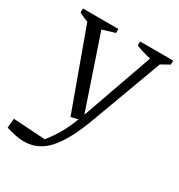

<svg xmlns="http://www.w3.org/2000/svg" viewBox="-191 -598 854 914"><g transform="rotate(30 235.5 -141.5)"><path d="M-27 184 -22 133 154 144Q180 111 198 81.5Q216 52 231 17.5Q246 -17 263 -63L409 -476H464L306 -48Q258 82 203.5 142.5Q149 203 72 203Q50 203 25 198Q0 193 -27 184ZM207 -9 37 -476H115L268 -24ZM89 -432Q65 -436 42.5 -444.5Q20 -453 0 -464V-486H195V-464ZM439 -432Q407 -436 375.5 -444Q344 -452 314 -464V-486H496V-464Z"/></g></svg>

Font: Piazzolla Thin Light
Style: Regular
Weight: 300
Version: Version 2.005